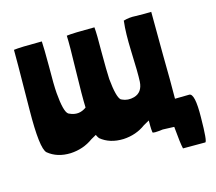

<svg xmlns="http://www.w3.org/2000/svg" viewBox="-90 -606 930 825"><g transform="rotate(-15 375.5 -194.0)"><path d="M649 -108Q650 -181 648 -304Q647 -441 647 -495Q622 -494 578 -495Q549 -497 523 -489V-485Q517 -437 520 -353Q524 -256 522 -218Q519 -171 481 -160Q452 -152 427 -164Q427 -165 425 -165Q424 -166 423 -166Q406 -180 398 -263Q396 -299 396 -383Q397 -464 394 -494Q297 -494 270 -490Q272 -448 269 -339Q266 -220 268 -171Q233 -145 193 -164Q192 -165 191 -165Q189 -166 189 -166Q171 -179 164 -263Q161 -299 162 -383Q162 -464 160 -494Q62 -494 35 -490Q36 -481 33 -223Q31 -52 56 -29Q96 4 156 2Q213 -1 257 -33L280 -46Q285 -35 290 -29Q330 4 391 2Q448 -1 491 -33Q494 -35 516 -47Q516 -43 516 -22Q516 -8 518 6Q518 12 564 6Q619 8 614 8L615 9V12Q621 82 627 107H726Q735 107 736 -1Q738 -110 712 -109Q666 -108 649 -108Z"/></g></svg>

Font: Londrina Solid
Style: Regular
Weight: 400
Designer: Marcelo Magalhaes
Foundry: Marcelo Magalh„es
Version: Version 1.001 2011